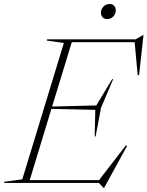

<svg xmlns="http://www.w3.org/2000/svg" viewBox="-63 -911 734 956"><path d="M452.5 24.5 429.5 0H-43L-41.5 -6L48 -18L255 -697L169.5 -709L171.5 -715H612L649.5 -736.5H651.5L629.5 -537H622.5L607.5 -701H294.5L196.5 -380.5L416.5 -386L495.5 -517H500.5L440 -374L413 -231.5H408.5L411.5 -364L193 -369L85 -14H430L564 -187.5L569.5 -184L455.5 24.5ZM470 -816Q455.5 -816 447.5 -825.5Q439.5 -835 439.5 -847.5Q439.5 -864 451.5 -877.5Q463.5 -891 483 -891Q497.5 -891 505.5 -881.8Q513.5 -872.5 513.5 -859.5Q513.5 -843 501.5 -829.5Q489.5 -816 470 -816Z"/></svg>

Font: Newsreader 72pt ExtraLight
Style: Italic
Weight: 275
Italic angle: -17°
Designer: Hugues Gentile
Foundry: Production Type
Version: Version 1.003; ttfautohint (v1.8.3)